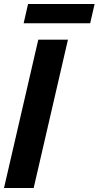

<svg xmlns="http://www.w3.org/2000/svg" viewBox="-34 -938 492 958"><path d="M157 -740H305L134 0H-14ZM106 -918H438L416 -822H84Z"/></svg>

Font: KaiGen Gothic CN Bold
Style: Bold
Weight: 700
Designer: Ryoko NISHIZUKA  (kana & ideographs); Paul D. Hunt (Latin, Greek & Cyrillic); Wenlong ZHANG  (bopomofo); Sandoll Communi
Foundry: Adobe Systems Incorporated
Version: Version 1.002.20150501